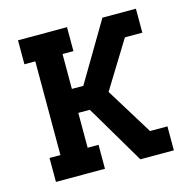

<svg xmlns="http://www.w3.org/2000/svg" viewBox="-83 -600 667 681"><g transform="rotate(-15 250.0 -260.0)"><path d="M41 0V-88H81V-432H41V-520H221V-432H181V-304H223L351 -520H474V-432H410L304 -260L410 -88H474V0H351L234 -198L223 -216H181V-88H221V0Z"/></g></svg>

Font: Iosevka Curly Slab Semibold
Style: Regular
Weight: 600
Monospace: yes
Designer: Belleve Invis
Foundry: Belleve Invis
Version: Version 22.1.2; ttfautohint (v1.8.4)